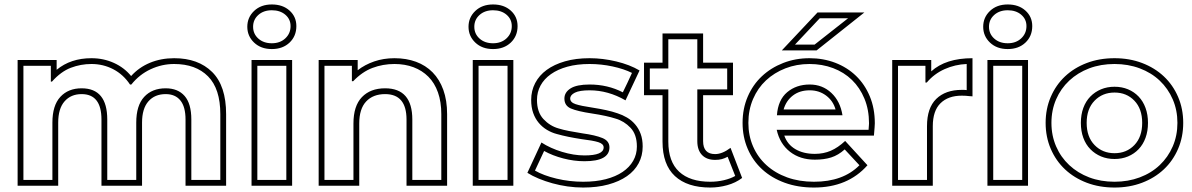

<svg xmlns="http://www.w3.org/2000/svg" viewBox="-20 -820 5345 861"><path d="M968 -308Q968 -422 913 -477.5Q858 -533 761 -533Q706 -533 655.5 -509.5Q605 -486 569 -441H563Q533 -486 488 -509.5Q443 -533 390 -533Q342 -533 297.5 -516Q253 -499 213 -454H208V-525H85V-13H215V-270Q215 -347 250.5 -385.5Q286 -424 346 -424Q461 -424 461 -284V-13H591V-270Q591 -347 626.5 -385.5Q662 -424 723 -424Q778 -424 808 -389.5Q838 -355 838 -284V-13H968ZM994 13H812V-284Q812 -341 789 -369.5Q766 -398 723 -398Q674 -398 645.5 -365.5Q617 -333 617 -270V13H435V-284Q435 -398 346 -398Q298 -398 269.5 -365.5Q241 -333 241 -270V13H59V-551H234V-507Q297 -559 390 -559Q444 -559 490.5 -538Q537 -517 568 -479Q603 -518 652.5 -538.5Q702 -559 761 -559Q869 -559 931.5 -497Q994 -435 994 -308Z M1134 -13H1264V-525H1134ZM1108 -551H1290V13H1108ZM1115 -700Q1115 -668 1138.5 -647Q1162 -626 1199 -626Q1236 -626 1259.5 -648Q1283 -670 1283 -703Q1283 -734 1259.5 -754Q1236 -774 1199 -774Q1162 -774 1138.5 -753Q1115 -732 1115 -700ZM1089 -700Q1089 -742 1119.5 -771Q1150 -800 1199 -800Q1248 -800 1278.5 -772.5Q1309 -745 1309 -703Q1309 -658 1278.5 -629Q1248 -600 1199 -600Q1150 -600 1119.5 -629Q1089 -658 1089 -700Z M1959 -308Q1959 -363 1944 -405.5Q1929 -448 1901 -476Q1873 -504 1834.5 -518.5Q1796 -533 1749 -533Q1697 -533 1650.5 -515.5Q1604 -498 1564 -456H1558V-525H1435V-13H1565V-266Q1565 -345 1603 -384.5Q1641 -424 1707 -424Q1829 -424 1829 -284V-13H1959ZM1985 13H1803V-284Q1803 -398 1707 -398Q1653 -398 1622 -365Q1591 -332 1591 -266V13H1409V-551H1584V-505Q1616 -530 1658 -544.5Q1700 -559 1749 -559Q1802 -559 1845.5 -543Q1889 -527 1920 -495.5Q1951 -464 1968 -417Q1985 -370 1985 -308Z M2126 -13H2256V-525H2126ZM2100 -551H2282V13H2100ZM2107 -700Q2107 -668 2130.5 -647Q2154 -626 2191 -626Q2228 -626 2251.5 -648Q2275 -670 2275 -703Q2275 -734 2251.5 -754Q2228 -774 2191 -774Q2154 -774 2130.5 -753Q2107 -732 2107 -700ZM2081 -700Q2081 -742 2111.5 -771Q2142 -800 2191 -800Q2240 -800 2270.5 -772.5Q2301 -745 2301 -703Q2301 -658 2270.5 -629Q2240 -600 2191 -600Q2142 -600 2111.5 -629Q2081 -658 2081 -700Z M2408 -181Q2448 -155 2500.5 -139Q2553 -123 2601 -123Q2687 -123 2687 -159Q2687 -175 2663 -182.5Q2639 -190 2588 -196Q2556 -201 2529 -206.5Q2502 -212 2477 -219Q2454 -225 2433 -237.5Q2412 -250 2396 -269Q2380 -288 2371 -313.5Q2362 -339 2362 -372Q2362 -413 2380 -447.5Q2398 -482 2431.5 -506.5Q2465 -531 2513.5 -545Q2562 -559 2624 -559Q2683 -559 2743.5 -544.5Q2804 -530 2848 -504L2785 -370Q2707 -415 2624 -415Q2579 -415 2558 -404.5Q2537 -394 2537 -378Q2537 -361 2561 -353Q2585 -345 2639 -337Q2671 -332 2698.5 -326Q2726 -320 2749 -312Q2771 -305 2791.5 -293Q2812 -281 2828 -262.5Q2844 -244 2853 -219.5Q2862 -195 2862 -163Q2862 -122 2844 -88Q2826 -54 2791.5 -30Q2757 -6 2707.5 7.5Q2658 21 2595 21Q2560 21 2525 16Q2490 11 2457.5 2Q2425 -7 2396 -19Q2367 -31 2345 -45ZM2379 -55Q2417 -33 2475.5 -19Q2534 -5 2595 -5Q2652 -5 2696.5 -16.5Q2741 -28 2772 -49Q2803 -70 2819.5 -99Q2836 -128 2836 -163Q2836 -217 2807.5 -247Q2779 -277 2741 -288Q2701 -301 2635 -311Q2569 -321 2540 -333.5Q2511 -346 2511 -378Q2511 -406 2538.5 -423.5Q2566 -441 2624 -441Q2705 -441 2773 -406Q2784 -429 2793.5 -448.5Q2803 -468 2814 -493Q2778 -511 2727 -522Q2676 -533 2624 -533Q2568 -533 2524.5 -521Q2481 -509 2450.5 -487.5Q2420 -466 2404 -436.5Q2388 -407 2388 -372Q2388 -317 2417 -286Q2446 -255 2485 -244Q2504 -238 2532 -232.5Q2560 -227 2592 -222Q2650 -214 2681.5 -201Q2713 -188 2713 -159Q2713 -97 2601 -97Q2554 -97 2506 -109.5Q2458 -122 2420 -143Z M3243 -117Q3230 -110 3217 -106.5Q3204 -103 3187 -103Q3149 -103 3128 -125Q3107 -147 3107 -187V-419H3241V-513H3107V-644H2977V-513H2894V-419H2977V-185Q2977 -95 3025.5 -50Q3074 -5 3165 -5Q3197 -5 3226.5 -12Q3256 -19 3277 -31ZM3308 -22Q3279 0 3241 10.5Q3203 21 3165 21Q3062 21 3006.5 -30.5Q2951 -82 2951 -185V-393H2868V-539H2951V-670H3133V-539H3267V-393H3133V-187Q3133 -129 3187 -129Q3219 -129 3256 -157Z M3497 -212Q3511 -172 3547 -151Q3583 -130 3634 -130Q3673 -130 3705.5 -144Q3738 -158 3770 -188L3870 -79Q3782 21 3630 21Q3558 21 3499 -0.5Q3440 -22 3398 -60.5Q3356 -99 3333 -152.5Q3310 -206 3310 -269Q3310 -333 3333 -386.5Q3356 -440 3396.5 -478Q3437 -516 3492 -537.5Q3547 -559 3610 -559Q3672 -559 3725.5 -538.5Q3779 -518 3818.5 -480Q3858 -442 3880.5 -388Q3903 -334 3903 -267Q3903 -265 3902 -248.5Q3901 -232 3899 -212ZM3634 -104Q3568 -104 3522.5 -139.5Q3477 -175 3463 -238H3875Q3876 -252 3876.5 -258.5Q3877 -265 3877 -267Q3877 -328 3856.5 -377.5Q3836 -427 3800.5 -461.5Q3765 -496 3716 -514.5Q3667 -533 3610 -533Q3552 -533 3502 -513.5Q3452 -494 3415 -459.5Q3378 -425 3357 -376Q3336 -327 3336 -269Q3336 -212 3357 -163.5Q3378 -115 3417 -79.5Q3456 -44 3510 -24.5Q3564 -5 3630 -5Q3761 -5 3834 -79L3768 -150Q3739 -124 3707.5 -114Q3676 -104 3634 -104ZM3464 -303Q3469 -372 3510 -406.5Q3551 -441 3611 -441Q3668 -441 3708 -403.5Q3748 -366 3758 -303ZM3727 -329Q3716 -368 3684.5 -391.5Q3653 -415 3611 -415Q3566 -415 3535.5 -391.5Q3505 -368 3494 -329ZM3545 -620H3633L3783 -738H3656ZM3646 -764H3856L3642 -594H3486Z M4156 -500Q4221 -559 4341 -559V-388Q4334 -388 4326 -389Q4319 -390 4310.5 -390.5Q4302 -391 4293 -391Q4232 -391 4197.5 -357Q4163 -323 4163 -254V13H3981V-551H4156ZM4130 -450V-525H4007V-13H4137V-254Q4137 -336 4178.5 -376.5Q4220 -417 4293 -417H4303Q4309 -417 4315 -416V-533Q4263 -531 4216 -510Q4169 -489 4136 -450Z M4434 -13H4564V-525H4434ZM4408 -551H4590V13H4408ZM4415 -700Q4415 -668 4438.5 -647Q4462 -626 4499 -626Q4536 -626 4559.5 -648Q4583 -670 4583 -703Q4583 -734 4559.5 -754Q4536 -774 4499 -774Q4462 -774 4438.5 -753Q4415 -732 4415 -700ZM4389 -700Q4389 -742 4419.5 -771Q4450 -800 4499 -800Q4548 -800 4578.5 -772.5Q4609 -745 4609 -703Q4609 -658 4578.5 -629Q4548 -600 4499 -600Q4450 -600 4419.5 -629Q4389 -658 4389 -700Z M4695 -269Q4695 -212 4716 -163.5Q4737 -115 4775 -79.5Q4813 -44 4864.5 -24.5Q4916 -5 4978 -5Q5039 -5 5091 -24.5Q5143 -44 5180.5 -79.5Q5218 -115 5239 -163.5Q5260 -212 5260 -269Q5260 -326 5239 -374.5Q5218 -423 5180.5 -458.5Q5143 -494 5091 -513.5Q5039 -533 4978 -533Q4916 -533 4864.5 -513.5Q4813 -494 4775 -458.5Q4737 -423 4716 -374.5Q4695 -326 4695 -269ZM4669 -269Q4669 -332 4692 -385.5Q4715 -439 4756 -477.5Q4797 -516 4853.5 -537.5Q4910 -559 4978 -559Q5045 -559 5101.5 -537.5Q5158 -516 5199 -477.5Q5240 -439 5263 -385.5Q5286 -332 5286 -269Q5286 -206 5263 -152.5Q5240 -99 5199 -60.5Q5158 -22 5101.5 -0.5Q5045 21 4978 21Q4910 21 4853.5 -0.5Q4797 -22 4756 -60.5Q4715 -99 4692 -152.5Q4669 -206 4669 -269ZM5128 -269Q5128 -232 5117 -202Q5106 -172 5086 -151Q5066 -130 5038.5 -118.5Q5011 -107 4978 -107Q4945 -107 4917.5 -118.5Q4890 -130 4869.5 -151Q4849 -172 4838 -202Q4827 -232 4827 -269Q4827 -306 4838 -336Q4849 -366 4869.5 -387Q4890 -408 4917.5 -419.5Q4945 -431 4978 -431Q5011 -431 5038.5 -419.5Q5066 -408 5086 -387Q5106 -366 5117 -336Q5128 -306 5128 -269ZM5102 -269Q5102 -332 5067 -368.5Q5032 -405 4978 -405Q4924 -405 4888.5 -368.5Q4853 -332 4853 -269Q4853 -206 4888.5 -169.5Q4924 -133 4978 -133Q5032 -133 5067 -169.5Q5102 -206 5102 -269Z"/></svg>

Font: CMG Sans Outline
Style: Outline
Weight: 700
Designer: Julieta Ulanovsky
Foundry: Julieta Ulanovsky
Version: Version 7.200